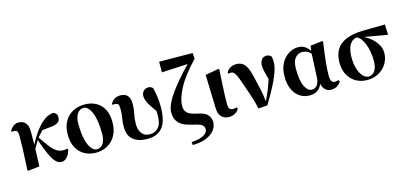

<svg xmlns="http://www.w3.org/2000/svg" viewBox="-81 -1421 4752 2244"><g transform="rotate(-15 2294.5 -298.5)"><path d="M598.1 -116.2 607.9 -102.1Q591.3 -40.5 560.5 -11.7Q529.8 17.1 499 17.1Q456.5 17.1 422.9 -21.2Q389.2 -59.6 358.2 -130.9Q327.1 -202.1 293 -300.8Q277.8 -278.3 265.6 -257.1Q253.4 -235.8 238.8 -209Q238.3 -186.5 237.1 -153.6Q235.8 -120.6 234.6 -87.6Q233.4 -54.7 232.4 -30.3Q231.4 -5.9 231 0L94.2 15.1L85 8.8L97.2 -252.9L99.1 -405.8Q99.1 -448.2 88.4 -461.7Q77.6 -475.1 53.2 -475.1Q49.8 -475.1 38.8 -474.9Q27.8 -474.6 24.9 -474.1L20 -487.8Q36.6 -516.6 63.2 -537.8Q89.8 -559.1 127.9 -559.1Q176.8 -559.1 209 -526.6Q241.2 -494.1 241.2 -419.9Q241.2 -414.6 241 -396Q240.7 -377.4 240.7 -352.8Q240.7 -328.1 240.5 -303.5Q240.2 -278.8 240.2 -261.2Q275.4 -331.5 322 -396.5Q368.7 -461.4 415 -501Q452.6 -533.2 482.2 -545.9Q511.7 -558.6 546.9 -563Q566.4 -557.6 580.8 -542.7Q595.2 -527.8 595.2 -497.1Q595.2 -455.6 566.4 -436.5Q537.6 -417.5 485.8 -412.1L377 -400.9Q360.4 -384.3 343.8 -366.2Q327.1 -348.1 310.1 -327.1Q358.9 -255.9 395.8 -207.5Q432.6 -159.2 468.8 -134.5Q504.9 -109.9 551.8 -109.9Q568.4 -109.9 579.8 -111.8Q591.3 -113.8 598.1 -116.2Z M915 17.1Q840.3 17.1 779.8 -15.1Q719.2 -47.4 683.6 -111.8Q647.9 -176.3 647.9 -272.9Q647.9 -367.2 685.1 -431.6Q722.2 -496.1 784.9 -529.5Q847.7 -563 924.8 -563Q1003.4 -563 1063.2 -531.2Q1123 -499.5 1157 -436.5Q1190.9 -373.5 1190.9 -279.8Q1190.9 -183.6 1153.3 -117.4Q1115.7 -51.3 1053 -17.1Q990.2 17.1 915 17.1ZM935.1 -19Q985.8 -19 1012.5 -63.5Q1039.1 -107.9 1039.1 -179.2Q1039.1 -346.2 1000.2 -436.5Q961.4 -526.9 905.8 -526.9Q857.9 -526.9 828.9 -482.4Q799.8 -438 799.8 -366.2Q799.8 -247.6 819.1 -170.7Q838.4 -93.8 869.1 -56.4Q899.9 -19 935.1 -19Z M1243.7 -474.1 1238.8 -485.8Q1262.7 -524.4 1291.7 -540.8Q1320.8 -557.1 1359.9 -557.1Q1474.6 -557.1 1474.6 -423.8Q1474.6 -370.1 1461.7 -309.3Q1448.7 -248.5 1448.7 -182.1Q1448.7 -115.2 1482.2 -71.5Q1515.6 -27.8 1577.6 -27.8Q1643.6 -27.8 1683.1 -73.5Q1722.7 -119.1 1722.7 -219.2Q1722.7 -231 1722.2 -244.6Q1721.7 -258.3 1720.7 -272Q1661.6 -351.6 1639.6 -398.2Q1617.7 -444.8 1617.7 -478Q1617.7 -517.6 1642.1 -540.3Q1666.5 -563 1700.7 -563Q1717.3 -563 1729.7 -556.6Q1742.2 -550.3 1752.9 -539.1Q1767.1 -484.9 1774.9 -428.2Q1782.7 -371.6 1782.7 -307.1Q1782.7 -139.2 1722.2 -61Q1661.6 17.1 1538.6 17.1Q1427.2 17.1 1365.5 -33.9Q1303.7 -85 1303.7 -187Q1303.7 -247.1 1312.7 -297.1Q1321.8 -347.2 1321.8 -395Q1321.8 -441.4 1311.8 -458.3Q1301.8 -475.1 1268.6 -475.1Q1265.6 -475.1 1256.1 -474.9Q1246.6 -474.6 1243.7 -474.1Z M2138.7 -127 2206.1 -110.8Q2276.4 -92.8 2302.5 -55.4Q2328.6 -18.1 2328.6 25.9Q2328.6 76.7 2294.9 121.1Q2261.2 165.5 2194.3 193.6Q2127.4 221.7 2027.8 223.1L2023.9 186Q2096.7 181.6 2140.1 166Q2183.6 150.4 2202.6 128.9Q2221.7 107.4 2221.7 85.9Q2221.7 53.2 2204.1 35.4Q2186.5 17.6 2136.7 4.9L2046.9 -18.1Q1965.8 -39.1 1924.3 -85.4Q1882.8 -131.8 1882.8 -207Q1882.8 -257.3 1911.6 -318.1Q1940.4 -378.9 1988.5 -445.1Q2036.6 -511.2 2095.5 -577.9Q2154.3 -644.5 2214.8 -707L1899.9 -690.9V-819.8L2304.7 -815.9L2310.1 -746.1Q2156.7 -585 2091.3 -460.4Q2025.9 -335.9 2025.9 -249Q2025.9 -198.2 2052.2 -170.2Q2078.6 -142.1 2138.7 -127Z M2521.5 16.1Q2466.8 16.1 2433.1 -19.8Q2399.4 -55.7 2397.9 -123L2385.7 -529.8L2548.8 -559.1L2556.6 -551.8Q2550.8 -453.6 2546.9 -384.8Q2543 -315.9 2541 -268.8Q2539.1 -221.7 2538.6 -189.2Q2538.1 -156.7 2538.6 -130.9Q2538.6 -90.3 2554 -76.2Q2569.3 -62 2591.8 -62Q2606 -62 2616.2 -64.7Q2626.5 -67.4 2634.8 -70.8L2646.5 -53.2Q2636.2 -27.3 2603 -5.6Q2569.8 16.1 2521.5 16.1Z M2648.4 -474.1 2639.6 -485.8Q2656.2 -522.9 2689.5 -541Q2722.7 -559.1 2762.7 -559.1Q2804.7 -559.1 2835.2 -539.8Q2865.7 -520.5 2887.9 -474.4Q2910.2 -428.2 2927.7 -347.2Q2944.3 -280.8 2960.4 -206.5Q2976.6 -132.3 2985.8 -49.8Q3017.1 -115.2 3041.3 -174.3Q3065.4 -233.4 3083.5 -294.9Q3066.4 -352.1 3057.1 -393.6Q3047.9 -435.1 3047.9 -461.9Q3047.9 -505.4 3068.4 -534.2Q3088.9 -563 3128.4 -563Q3147.5 -563 3160.2 -557.1Q3172.9 -551.3 3185.5 -538.1Q3189.9 -521.5 3191.9 -507.3Q3193.8 -493.2 3193.8 -472.2Q3193.8 -423.8 3175 -365.7Q3156.2 -307.6 3126 -244.6Q3095.7 -181.6 3059.8 -118.9Q3023.9 -56.2 2989.7 1L2879.9 8.8Q2861.8 -79.6 2835.7 -155Q2809.6 -230.5 2784.7 -303.2Q2753.9 -397.5 2731.7 -438.2Q2709.5 -479 2679.7 -479Q2663.6 -479 2648.4 -474.1Z M3633.8 -164.1 3647 -448.2Q3606.4 -496.1 3543 -496.1Q3492.7 -496.1 3457.8 -455.6Q3422.9 -415 3422.9 -325.2Q3422.9 -181.6 3457.3 -111.8Q3491.7 -42 3542 -42Q3581.5 -42 3606 -73.7Q3630.4 -105.5 3633.8 -164.1ZM3866.7 -70.8 3879.9 -51.8Q3867.2 -25.9 3837.2 -4.4Q3807.1 17.1 3755.9 17.1Q3716.8 17.1 3689.5 -9Q3662.1 -35.2 3650.9 -83Q3634.3 -36.6 3595.5 -9.8Q3556.6 17.1 3499 17.1Q3435.1 17.1 3383.3 -16.4Q3331.5 -49.8 3301.3 -114.5Q3271 -179.2 3271 -272.9Q3271 -343.3 3291.7 -397.5Q3312.5 -451.7 3347.2 -488.5Q3381.8 -525.4 3424.1 -544.2Q3466.3 -563 3508.8 -563Q3558.6 -563 3592.3 -540.8Q3626 -518.6 3649.9 -481.9L3658.7 -542L3802.7 -559.1L3812 -551.8Q3791.5 -408.2 3781.7 -312.3Q3772 -216.3 3772 -151.9Q3772 -99.6 3786.9 -80.3Q3801.8 -61 3824.7 -61Q3839.4 -61 3848.9 -63.7Q3858.4 -66.4 3866.7 -70.8Z M4221.2 -19Q4272.9 -19 4300 -63.2Q4327.1 -107.4 4327.1 -184.1Q4327.1 -232.9 4318.8 -283.7Q4310.5 -334.5 4294.4 -378.9Q4278.3 -423.3 4254.6 -454.8Q4231 -486.3 4200.2 -497.1Q4140.1 -483.4 4112.5 -428.2Q4085 -373 4085 -292Q4085 -204.1 4105 -143.1Q4125 -82 4156.2 -50.5Q4187.5 -19 4221.2 -19ZM4566.9 -431.2 4288.1 -479Q4334.5 -455.6 4376 -419.4Q4417.5 -383.3 4443.4 -337.4Q4469.2 -291.5 4469.2 -238.8Q4469.2 -170.4 4434.8 -112.1Q4400.4 -53.7 4339.1 -18.3Q4277.8 17.1 4196.8 17.1Q4123 17.1 4063.2 -16.1Q4003.4 -49.3 3968.3 -111.8Q3933.1 -174.3 3933.1 -263.2Q3933.1 -352.5 3969.2 -416Q4005.4 -479.5 4084.7 -514.4Q4164.1 -549.3 4293 -553.2L4561 -557.1Z"/></g></svg>

Font: Source Han Serif JP Heavy
Style: Regular
Weight: 900
Designer: Ryoko NISHIZUKA  (kana & ideographs); Frank Grießhammer (Latin, Greek & Cyrillic); Wenlong ZHANG  (bopomofo); Sandoll Co
Foundry: Adobe Systems Incorporated
Version: Version 1.001;PS 1.001;hotconv 16.6.54;makeotf.lib2.5.65590